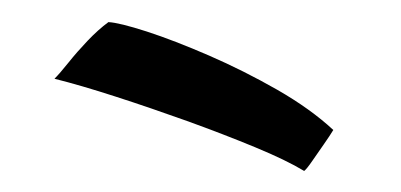

<svg xmlns="http://www.w3.org/2000/svg" viewBox="-20 -726 372 178"><path d="M80.5 -705.5Q90.5 -705 116 -696.8Q141.5 -688.5 173.8 -674.5Q206 -660.5 237 -642.8Q268 -625 289 -605.5Q286 -600.5 280.2 -592.2Q274.5 -584 269.5 -576.8Q264.5 -569.5 262 -567.5Q245.5 -577.5 216.5 -589.5Q187.5 -601.5 153.5 -613.8Q119.5 -626 87 -636.5Q54.5 -647 30.5 -653Q35.5 -658 43.5 -668Q51.5 -678 61.2 -688.2Q71 -698.5 80.5 -705.5Z"/></svg>

Font: Grandstander Thin Light
Style: Regular
Weight: 300
Version: Version 1.200